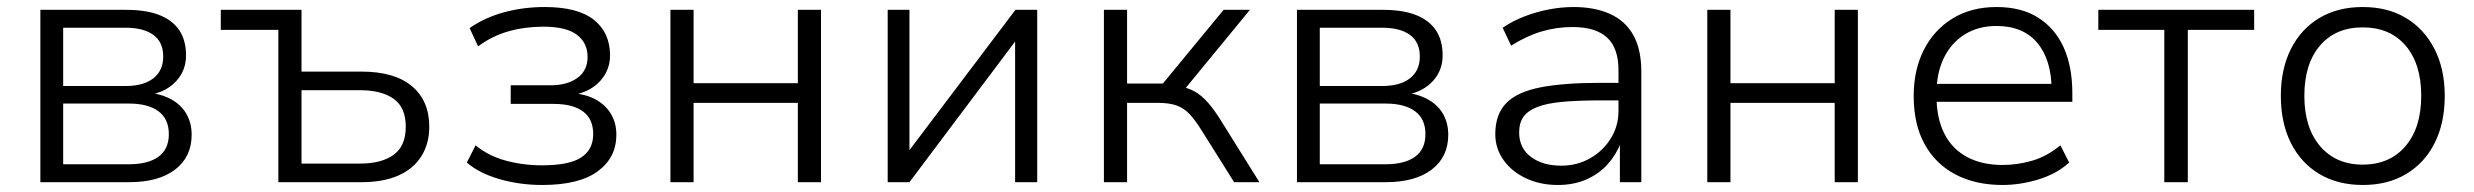

<svg xmlns="http://www.w3.org/2000/svg" viewBox="-20 -519 7048 547"><path d="M95 0V-491H339Q397 -491 434.5 -476Q472 -461 491 -432.5Q510 -404 510 -361Q510 -319 483 -289Q456 -259 412 -250V-254Q447 -249 473 -233Q499 -217 512.5 -192Q526 -167 526 -135Q526 -72 479 -36Q432 0 348 0ZM160 -51H347Q402 -51 431.5 -72.5Q461 -94 461 -137Q461 -180 431.5 -202Q402 -224 347 -224H160ZM160 -274H338Q389 -274 417 -296Q445 -318 445 -358Q445 -399 417 -419.5Q389 -440 338 -440H160Z M773 0V-434H609V-491H839V-315H1010Q1104 -315 1153.5 -273.5Q1203 -232 1203 -158Q1203 -110 1180.5 -74Q1158 -38 1115 -19Q1072 0 1010 0ZM839 -53H1006Q1067 -53 1101.5 -78Q1136 -103 1136 -158Q1136 -213 1101.5 -237.5Q1067 -262 1006 -262H839Z M1525 8Q1460 8 1402 -9Q1344 -26 1310 -56L1335 -105Q1371 -75 1420.5 -61.5Q1470 -48 1524 -48Q1602 -48 1636 -70.5Q1670 -93 1670 -137Q1670 -180 1641 -201.5Q1612 -223 1557 -223H1435V-276H1548Q1596 -276 1625 -297Q1654 -318 1654 -357Q1654 -397 1623.5 -420Q1593 -443 1528 -443Q1476 -443 1429.5 -430Q1383 -417 1342 -387L1318 -439Q1361 -469 1416 -484Q1471 -499 1532 -499Q1626 -499 1672 -462.5Q1718 -426 1718 -361Q1718 -320 1691 -289.5Q1664 -259 1617 -249V-253Q1655 -249 1681.5 -233Q1708 -217 1722 -192Q1736 -167 1736 -135Q1736 -70 1683 -31Q1630 8 1525 8Z M1890 0V-491H1956V-282H2253V-491H2319V0H2253V-226H1956V0Z M2509 0V-491H2571V-78H2561L2873 -491H2935V0H2872V-414H2882L2571 0Z M3125 0V-491H3191V-281H3293L3466 -491H3541L3347 -255L3329 -275Q3360 -271 3381.5 -259.5Q3403 -248 3422.5 -225.5Q3442 -203 3465 -165L3568 0H3496L3403 -148Q3385 -177 3369 -194Q3353 -211 3332 -218.5Q3311 -226 3278 -226H3191V0Z M3675 0V-491H3919Q3977 -491 4014.5 -476Q4052 -461 4071 -432.5Q4090 -404 4090 -361Q4090 -319 4063 -289Q4036 -259 3992 -250V-254Q4027 -249 4053 -233Q4079 -217 4092.5 -192Q4106 -167 4106 -135Q4106 -72 4059 -36Q4012 0 3928 0ZM3740 -51H3927Q3982 -51 4011.5 -72.5Q4041 -94 4041 -137Q4041 -180 4011.5 -202Q3982 -224 3927 -224H3740ZM3740 -274H3918Q3969 -274 3997 -296Q4025 -318 4025 -358Q4025 -399 3997 -419.5Q3969 -440 3918 -440H3740Z M4418 8Q4368 8 4327.5 -11Q4287 -30 4263.5 -63Q4240 -96 4240 -137Q4240 -193 4271 -225Q4302 -257 4368 -270Q4434 -283 4539 -283H4604V-233H4541Q4477 -233 4432.5 -229Q4388 -225 4360.5 -214.5Q4333 -204 4320.5 -186.5Q4308 -169 4308 -142Q4308 -97 4341.5 -72Q4375 -47 4428 -47Q4473 -47 4510 -68Q4547 -89 4569 -124.5Q4591 -160 4591 -203V-319Q4591 -382 4558.5 -412Q4526 -442 4460 -442Q4415 -442 4372.5 -429.5Q4330 -417 4285 -389L4261 -440Q4289 -459 4322.5 -472Q4356 -485 4392 -492Q4428 -499 4463 -499Q4523 -499 4566.5 -479.5Q4610 -460 4633 -419.5Q4656 -379 4656 -315V0H4595V-113H4598Q4585 -79 4560.5 -51.5Q4536 -24 4500 -8Q4464 8 4418 8Z M4844 0V-491H4910V-282H5207V-491H5273V0H5207V-226H4910V0Z M5685 8Q5608 8 5551 -22Q5494 -52 5463 -108.5Q5432 -165 5432 -245Q5432 -320 5461 -377Q5490 -434 5543 -466.5Q5596 -499 5668 -499Q5739 -499 5787 -468.5Q5835 -438 5859.5 -383.5Q5884 -329 5884 -253V-229H5479V-280H5845L5825 -261Q5825 -348 5784.5 -396.5Q5744 -445 5668 -445Q5616 -445 5577.5 -421Q5539 -397 5518 -354Q5497 -311 5497 -253V-246Q5497 -182 5519.5 -138Q5542 -94 5584.5 -71.5Q5627 -49 5685 -49Q5727 -49 5769 -61Q5811 -73 5850 -105L5875 -56Q5840 -24 5788 -8Q5736 8 5685 8Z M6146 0V-434H5958V-491H6402V-434H6213V0Z M6712 8Q6640 8 6587.5 -23.5Q6535 -55 6506.5 -112Q6478 -169 6478 -246Q6478 -322 6506.5 -379Q6535 -436 6587.5 -467.5Q6640 -499 6711 -499Q6783 -499 6835 -467.5Q6887 -436 6916 -379Q6945 -322 6945 -246Q6945 -169 6916.5 -112Q6888 -55 6835.5 -23.5Q6783 8 6712 8ZM6711 -50Q6788 -50 6833 -102.5Q6878 -155 6878 -246Q6878 -337 6833.5 -389Q6789 -441 6711 -441Q6634 -441 6589.5 -389Q6545 -337 6545 -246Q6545 -155 6590 -102.5Q6635 -50 6711 -50Z"/></svg>

Font: Nunito Sans 9pt Light
Style: Regular
Weight: 300
Version: Version 3.101;gftools[0.9.27]